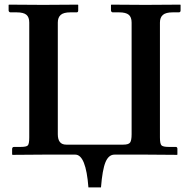

<svg xmlns="http://www.w3.org/2000/svg" viewBox="-20 -666 815 827"><path d="M668.9 -568.8V-74.2Q668.9 -46.9 675.5 -40Q682.1 -33.2 707 -33.2H737.8Q740.2 -33.2 742.2 -31Q744.1 -28.8 744.1 -25.9V-1L743.2 1Q622.1 0 609.9 0H473.1Q447.8 0 434.3 32.7Q420.9 65.4 415 141.1H360.8Q350.1 0 304.2 0H168.9L34.2 1L32.2 -1V-23.9Q32.2 -33.2 41 -33.2H69.8Q93.8 -33.2 99.9 -39.8Q106 -46.4 106 -74.2V-568.8Q106 -592.3 93.5 -602.5Q81.1 -612.8 51.8 -612.8H24.9Q22 -612.8 19.5 -615.2Q17.1 -617.7 17.1 -621.1V-645L19 -646Q126 -645 166 -645L314.9 -646L316.9 -645V-621.1Q316.9 -612.8 310.1 -612.8H283.2Q253.9 -612.8 241.5 -601.8Q229 -590.8 229 -568.8V-87.9Q229 -43 265.1 -43H511.2Q533.7 -43 540.3 -52Q546.9 -61 546.9 -87.9V-568.8Q546.9 -592.3 534.4 -602.5Q522 -612.8 493.2 -612.8H465.8Q462.9 -612.8 460.4 -615.2Q458 -617.7 458 -621.1V-645L460 -646Q566.9 -645 606 -645L755.9 -646L757.8 -645V-621.1Q757.8 -612.8 750 -612.8H724.1Q694.3 -612.8 681.6 -601.8Q668.9 -590.8 668.9 -568.8Z"/></svg>

Font: Linux Libertine G
Style: Semibold
Weight: 600
Designer: Philipp H. Poll
Foundry: Philipp H. Poll
Version: Version 5.1.1